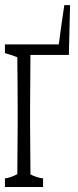

<svg xmlns="http://www.w3.org/2000/svg" viewBox="-22 -684 311 764"><path d="M211.9 -507.3Q222.7 -589.4 233.9 -663.6H256.8Q254.4 -567.9 252 -465.3H99.1Q97.7 -281.7 97.7 -256.3Q97.7 -221.7 97.7 -189.9Q97.7 -148.4 99.1 -6.8Q99.1 4.4 99.1 6.3V9.8Q124 22.9 149.4 25.9Q149.4 47.9 149.4 60.1H-2.4Q-2.4 47.9 -2.4 25.9Q22.5 22.5 46.9 8.8Q48.3 -187.5 48.3 -189.9Q48.3 -221.7 48.3 -256.3Q48.3 -295.4 47.9 -343.5Q47.4 -391.6 46.9 -456.1Q22 -466.3 -2.4 -472.7Q-2.4 -492.7 -2.4 -507.3Z"/></svg>

Font: Scarab Serif
Style: Condensed-Light
Weight: 300
Designer: John Roberts
Foundry: Scarab
Version: 1.0